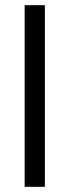

<svg xmlns="http://www.w3.org/2000/svg" viewBox="-20 -720 268 740"><path d="M75 0V-700H153V0Z"/></svg>

Font: Mach Light
Style: Regular
Weight: 300
Version: Version 1.002